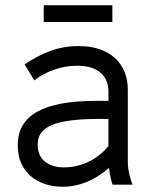

<svg xmlns="http://www.w3.org/2000/svg" viewBox="-20 -705 589 733"><path d="M147 -621H409V-685H147ZM219 8C282 8 343 -17 396 -64C399 -42 404 -15 410 0H486C477 -22 468 -57 468 -85V-362C468 -464 398 -529 282 -529H276C203 -529 137 -502 74 -459L111 -398C155 -433 216 -454 271 -454H277C351 -454 394 -417 394 -356V-320H346C146 -320 48 -265 48 -153V-146C48 -53 118 8 219 8ZM223 -66C164 -66 124 -98 124 -149V-154C124 -223 193 -251 361 -251H394V-147C353 -98 293 -66 223 -66Z"/></svg>

Font: Fixel Text Regular
Style: Regular
Weight: 400
Width: 4
Designer: AlfaBravo + MacPaw
Foundry: Kyrylo Tkachov, Marchela Mozhyna, Serhii Makarenko, Maria Weinstein, Zakhar Kryvoshyya
Version: Version 1.211